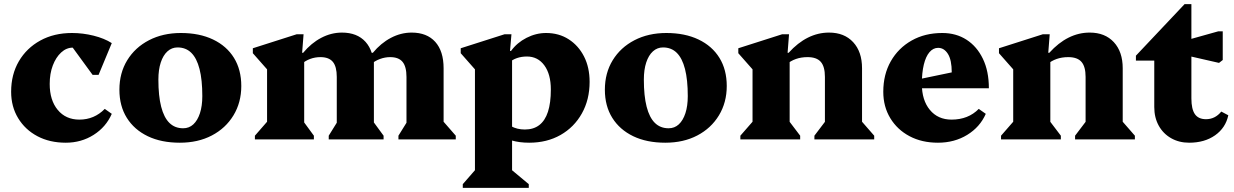

<svg xmlns="http://www.w3.org/2000/svg" viewBox="-20 -676 5985 931"><path d="M299 16Q221 16 161.5 -15.5Q102 -47 68 -103Q34 -159 34 -231Q34 -315 71.5 -379Q109 -443 175.5 -479.5Q242 -516 329 -516Q382 -516 434 -503Q486 -490 522 -467L458 -313H429L310 -476H401V-419Q376 -445 333 -445Q302 -445 276.5 -421.5Q251 -398 236 -358.5Q221 -319 221 -269Q221 -190 260 -143Q299 -96 365 -96Q437 -96 488 -148L522 -124Q494 -60 434 -22Q374 16 299 16Z M852 16Q762 16 696.5 -15.5Q631 -47 595 -104.5Q559 -162 559 -241Q559 -322 597 -384Q635 -446 702.5 -481Q770 -516 857 -516Q947 -516 1013 -484.5Q1079 -453 1114.5 -395.5Q1150 -338 1150 -259Q1150 -179 1112 -116.5Q1074 -54 1007 -19Q940 16 852 16ZM868 -54Q897 -54 917.5 -73Q938 -92 949.5 -127Q961 -162 961 -210Q961 -289 947.5 -341.5Q934 -394 907.5 -420Q881 -446 841 -446Q813 -446 792 -427Q771 -408 759.5 -373Q748 -338 748 -290Q748 -211 761.5 -158.5Q775 -106 801.5 -80Q828 -54 868 -54Z M1912 0V-18L1966 -105L1951 -76V-303Q1951 -353 1932 -376Q1913 -399 1872 -399Q1847 -399 1822.5 -390Q1798 -381 1778 -364V-420H1788Q1827 -467 1875.5 -492.5Q1924 -518 1976 -518Q2050 -518 2090.5 -473Q2131 -428 2131 -345V-76L2115 -104L2190 -18V0ZM1216 0V-18L1291 -104L1275 -76V-369L1318 -291L1206 -418V-442L1419 -510H1452L1445 -420H1455V-76L1439 -104L1502 -18V0ZM1574 0V-18L1628 -105L1613 -76V-303Q1613 -353 1594 -376Q1575 -399 1534 -399Q1481 -399 1440 -364V-420H1450Q1489 -467 1537.5 -492.5Q1586 -518 1638 -518Q1712 -518 1752.5 -473Q1793 -428 1793 -345V-76L1777 -104L1840 -18V0ZM1740 -301V-387H1793V-301Z M2546 16Q2451 16 2396 -28V-120Q2428 -81 2457.5 -64.5Q2487 -48 2525 -48Q2567 -48 2595 -69.5Q2623 -91 2637 -134Q2651 -177 2651 -242Q2651 -316 2619.5 -359Q2588 -402 2535 -402Q2509 -402 2487 -394.5Q2465 -387 2448 -372V-429H2458Q2487 -469 2533 -492.5Q2579 -516 2628 -516Q2690 -516 2737.5 -485.5Q2785 -455 2812 -402Q2839 -349 2839 -279Q2839 -193 2801.5 -126Q2764 -59 2698 -21.5Q2632 16 2546 16ZM2224 235V217L2299 131L2283 159V-369L2326 -291L2214 -418V-442L2427 -510H2460L2453 -429H2463V161L2448 137L2544 217V235Z M3206 16Q3116 16 3050.5 -15.5Q2985 -47 2949 -104.5Q2913 -162 2913 -241Q2913 -322 2951 -384Q2989 -446 3056.5 -481Q3124 -516 3211 -516Q3301 -516 3367 -484.5Q3433 -453 3468.5 -395.5Q3504 -338 3504 -259Q3504 -179 3466 -116.5Q3428 -54 3361 -19Q3294 16 3206 16ZM3222 -54Q3251 -54 3271.5 -73Q3292 -92 3303.5 -127Q3315 -162 3315 -210Q3315 -289 3301.5 -341.5Q3288 -394 3261.5 -420Q3235 -446 3195 -446Q3167 -446 3146 -427Q3125 -408 3113.5 -373Q3102 -338 3102 -290Q3102 -211 3115.5 -158.5Q3129 -106 3155.5 -80Q3182 -54 3222 -54Z M3929 0V-18L3995 -105L3980 -76V-303Q3980 -353 3960 -376Q3940 -399 3896 -399Q3865 -399 3839.5 -390Q3814 -381 3794 -364V-420H3804Q3893 -518 4000 -518Q4074 -518 4117 -471.5Q4160 -425 4160 -345V-76L4144 -104L4219 -18V0ZM3570 0V-18L3645 -104L3629 -76V-403L3672 -291L3560 -418V-442L3773 -510H3806L3799 -420H3809V-76L3794 -105L3860 -18V0Z M4528 16Q4450 16 4390.5 -15.5Q4331 -47 4297 -103Q4263 -159 4263 -231Q4263 -315 4299.5 -379Q4336 -443 4400.5 -479.5Q4465 -516 4549 -516Q4616 -516 4666.5 -483.5Q4717 -451 4746 -391Q4775 -331 4775 -248H4393V-283L4595 -325Q4595 -385 4576.5 -414.5Q4558 -444 4529 -444Q4505 -444 4487 -423Q4469 -402 4459.5 -362.5Q4450 -323 4450 -269Q4450 -190 4489 -143Q4528 -96 4594 -96Q4675 -96 4726 -148L4760 -124Q4732 -60 4670 -22Q4608 16 4528 16Z M5193 0V-18L5259 -105L5244 -76V-303Q5244 -353 5224 -376Q5204 -399 5160 -399Q5129 -399 5103.5 -390Q5078 -381 5058 -364V-420H5068Q5157 -518 5264 -518Q5338 -518 5381 -471.5Q5424 -425 5424 -345V-76L5408 -104L5483 -18V0ZM4834 0V-18L4909 -104L4893 -76V-403L4936 -291L4824 -418V-442L5037 -510H5070L5063 -420H5073V-76L5058 -105L5124 -18V0Z M5746 16Q5697 16 5658.5 -6Q5620 -28 5598.5 -67Q5577 -106 5577 -157V-460L5620 -382H5488V-406L5724 -656H5757V-199Q5757 -147 5774 -122.5Q5791 -98 5828 -98Q5872 -98 5902 -135L5936 -117Q5923 -56 5872 -20Q5821 16 5746 16ZM5891 -371 5694 -416V-470L5887 -524H5909V-385Z"/></svg>

Font: Platypi Light ExtraBold
Style: Regular
Weight: 800
Version: Version 1.200